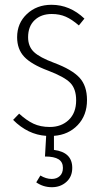

<svg xmlns="http://www.w3.org/2000/svg" viewBox="-20 -552 423 794"><path d="M339.8 -138.2Q339.8 -75.2 301.5 -34.9Q263.2 5.4 203.1 9.8V67.9Q278.8 77.6 278.8 142.1Q278.8 178.7 254.4 200.4Q230 222.2 194.8 222.2Q158.7 222.2 129.9 202.1L147 173.8Q170.4 188 193.8 188Q214.4 188 227.3 176Q240.2 164.1 240.2 142.1Q240.2 118.2 222.2 106.7Q204.1 95.2 166 95.2L170.9 9.8Q95.2 4.9 34.2 -56.2L59.1 -82Q89.4 -54.2 118.4 -40.5Q147.5 -26.9 186 -26.9Q233.9 -26.9 264.4 -56.2Q294.9 -85.4 294.9 -137.2Q294.9 -184.1 271 -209Q247.1 -233.9 179.2 -259.8Q109.9 -285.6 80.3 -317.1Q50.8 -348.6 50.8 -397.9Q50.8 -456.1 91.3 -494.1Q131.8 -532.2 192.9 -532.2Q269 -532.2 329.1 -475.1L306.2 -446.8Q277.3 -471.7 252 -482.9Q226.6 -494.1 193.8 -494.1Q149.9 -494.1 123 -468.5Q96.2 -442.9 96.2 -397.9Q96.2 -360.4 119.9 -337.4Q143.6 -314.5 204.1 -292Q277.3 -264.6 308.6 -231Q339.8 -197.3 339.8 -138.2Z"/></svg>

Font: Fira Sans Compressed ExtraLight
Style: Regular
Weight: 250
Width: 1
Designer: Carrois Corporate & Edenspiekermann AG
Foundry: Carrois Corporate GbR & Edenspiekermann AG
Version: Version 4.203;PS 004.203;hotconv 1.0.88;makeotf.lib2.5.64775